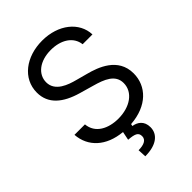

<svg xmlns="http://www.w3.org/2000/svg" viewBox="-271 -852 1179 1179"><g transform="rotate(-45 319.0 -262.0)"><path d="M485.8 -545.5H571C567.1 -655.2 465.9 -737.2 325.3 -737.2C186.1 -737.2 76.7 -656.2 76.7 -534.1C76.7 -436.1 147.7 -377.8 261.4 -345.2L350.9 -319.6C427.6 -298.3 495.7 -271.3 495.7 -198.9C495.7 -119.3 419 -66.8 318.2 -66.8C231.5 -66.8 154.8 -105.1 147.7 -187.5H56.8C64.6 -78.1 146.3 -1.1 279.8 11L268.5 66.8C322.4 71 345.2 79.5 345.2 112.2C345.2 144.9 312.5 157.7 268.5 157.7L271.3 213.1C369.3 213.1 420.5 170.5 420.5 109.4C420.5 54 383.5 31.2 346.6 25.6L349.4 11.7C497.5 1.1 581 -87 581 -197.4C581 -333.8 451.7 -377.8 376.4 -397.7L302.6 -417.6C248.6 -431.8 161.9 -460.2 161.9 -538.4C161.9 -608 225.9 -659.1 322.4 -659.1C410.5 -659.1 477.3 -617.2 485.8 -545.5Z"/></g></svg>

Font: Karasuma Gothic
Style: Regular
Weight: 400
Designer: Rasmus Andersson, Ryoko Nishizuka
Foundry: Genbu
Version: Version 1.00